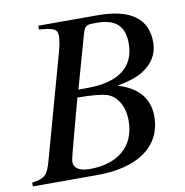

<svg xmlns="http://www.w3.org/2000/svg" viewBox="-83 -725 769 797"><g transform="rotate(-10 301.5 -326.5)"><path d="M130 -653V-637C193 -632 207 -625 207 -596C207 -581 203 -557 196 -532L75 -96C58 -34 47 -24 -8 -16V0H264C426 0 539 -66 539 -200C539 -271 499 -324 413 -350V-351C456 -360 493 -369 524 -390C560 -414 588 -449 588 -503C588 -602 519 -653 380 -653ZM248 -363 311 -587C321 -623 331 -623 370 -623C451 -623 487 -589 487 -515C487 -416 417 -363 286 -363ZM238 -331C301 -331 344 -326 364 -319C402 -306 431 -262 431 -200C431 -89 353 -30 238 -30C196 -30 171 -44 171 -72C171 -85 186 -136 206 -212Z"/></g></svg>

Font: XITS
Style: Italic
Weight: 400
Italic angle: -16.33°
Designer: MicroPress Inc., with final additions and corrections provided by Coen Hoffman, Elsevier (retired)
Version: Version 1.107